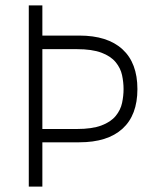

<svg xmlns="http://www.w3.org/2000/svg" viewBox="-20 -687 578 707"><path d="M86 0V-667H136V-556H272Q376 -556 431 -505.5Q486 -455 486 -359Q486 -263 431 -213Q376 -163 272 -163H136V0ZM136 -212H263Q319 -212 353.5 -225Q388 -238 406 -260Q424 -282 429.5 -308Q435 -334 435 -359Q435 -384 429.5 -410Q424 -436 406 -458Q388 -480 353.5 -493Q319 -506 263 -506H136Z"/></svg>

Font: Vivano Light
Style: Regular
Weight: 300
Designer: Joe Prince, Josias Burgherr
Version: Version 2.064;September 19, 2022;FontCreator 14.0.0.2877 64-